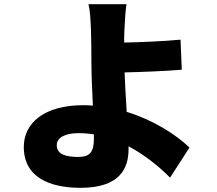

<svg xmlns="http://www.w3.org/2000/svg" viewBox="-20 -831 1040 920"><path d="M252 -135C252 -172 292 -193 356 -193C381 -193 406 -191 430 -187C430 -180 430 -174 430 -169C430 -104 413 -79 354 -79C299 -79 252 -90 252 -135ZM586 -811H404C411 -783 414 -741 416 -684C417 -641 418 -595 418 -533C418 -484 421 -402 425 -325C410 -326 394 -327 379 -327C190 -327 94 -240 94 -127C94 20 220 69 366 69C553 69 596 -23 596 -116C596 -120 596 -125 596 -130C675 -88 743 -32 795 20L888 -124C821 -188 714 -256 587 -295C583 -360 579 -429 577 -484C657 -486 770 -490 851 -497L845 -641C766 -633 654 -629 575 -627C575 -646 575 -665 576 -684C578 -728 581 -778 586 -811Z"/></svg>

Font: Source Han Sans HK Heavy
Style: Regular
Weight: 900
Designer: Ryoko NISHIZUKA 西塚涼子 (kana, bopomofo & ideographs); Paul D. Hunt (Latin, Greek & Cyrillic); Sandoll Communications 산돌커뮤니
Foundry: Adobe
Version: Version 2.000;hotconv 1.0.107;makeotfexe 2.5.65593